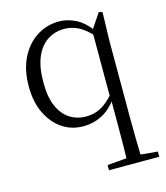

<svg xmlns="http://www.w3.org/2000/svg" viewBox="-116 -615 832 963"><g transform="rotate(-15 300.0 -133.0)"><path d="M330 260V233L451 223H481L591 233V260ZM266 14Q202 14 154 -19Q106 -52 78 -111Q50 -170 50 -249Q50 -335 80.5 -396.5Q111 -458 163.5 -492Q216 -526 281 -526Q323 -526 366 -504.5Q409 -483 445 -433H453L441 -406Q404 -447 369.5 -465Q335 -483 295 -483Q248 -483 209.5 -458.5Q171 -434 148.5 -382.5Q126 -331 126 -249Q126 -174 147.5 -125.5Q169 -77 206 -53.5Q243 -30 290 -30Q333 -30 368 -49Q403 -68 440 -112L450 -84H443Q406 -32 361 -9Q316 14 266 14ZM429 260Q431 204 431.5 146.5Q432 89 432 32V-80L430 -89V-435V-437L486 -520L504 -514L500 -367V32Q500 89 501 146.5Q502 204 504 260Z"/></g></svg>

Font: Noto Serif KR ExtraLight Light
Style: Regular
Weight: 300
Version: Version 2.003-H1;hotconv 1.1.1;makeotfexe 2.6.0